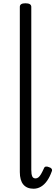

<svg xmlns="http://www.w3.org/2000/svg" viewBox="-20 -1135 339 1172"><path d="M185 17Q144 17 122.5 -8.5Q101 -34 101 -85V-1093Q101 -1104 109.5 -1109.5Q118 -1115 135 -1115Q153 -1115 162 -1109.5Q171 -1104 171 -1093V-98Q171 -72 176.5 -59Q182 -46 197 -46Q206 -46 214 -52Q222 -58 230 -71.5Q238 -85 248 -107Q251 -116 259 -118Q267 -120 278 -115Q290 -112 295 -104.5Q300 -97 296 -89Q284 -55 267.5 -31.5Q251 -8 230 4.5Q209 17 185 17Z"/></svg>

Font: Playwrite FR Moderne Light
Style: Regular
Weight: 300
Version: Version 1.002